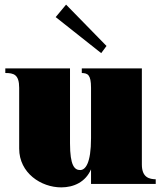

<svg xmlns="http://www.w3.org/2000/svg" viewBox="-20 -796 702 831"><path d="M245 15C299 15 350 -8 374 -63V0H654V-20C628 -21 594 -26 594 -84V-500H334V-480C359 -479 374 -474 374 -416V-198C374 -88 349 -60 327 -60C303 -60 283 -78 283 -176V-500H3V-480C39 -480 63 -474 63 -416V-153C63 -47 158 15 245 15ZM221 -722 418 -566 441 -597 266 -776Z"/></svg>

Font: Sprat Condensed Black
Style: Regular
Weight: 900
Designer: Ethan Nakache
Foundry: Collletttivo
Version: Version 2.000;Glyphs 3.2 (3217)